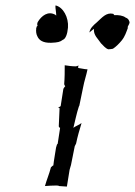

<svg xmlns="http://www.w3.org/2000/svg" viewBox="-20 -688 498 709"><path d="M113 -584C113 -583 114 -584 114 -584C112 -573 114 -561 118 -554C124 -540 138 -529 169 -530C193 -531 202 -533 212 -541C222 -544 229 -562 231 -586C234 -624 213 -662 185 -668C183 -658 192 -621 185 -633C158 -649 133 -630 119 -606C119 -603 117 -601 117 -598C118 -597 118 -596 119 -595C119 -593 107 -580 118 -590C116 -588 115 -586 113 -584ZM146 -1C159 -2 175 -3 190 -3C191 -3 195 -2 197 -2C197 -2 197 -1 198 -1C207 0 217 0 227 1L237 -61L241 -75L242 -77H241L242 -78L256 -148L261 -158C266 -183 274 -210 281 -233H280C273 -227 258 -222 251 -216C257 -240 263 -270 271 -294C272 -295 272 -297 273 -298L287 -366C291 -388 299 -411 303 -431V-432C292 -432 279 -436 269 -437C268 -439 269 -444 270 -446H269C268 -445 263 -443 260 -443C246 -443 232 -445 219 -447V-446C219 -424 219 -401 217 -377C218 -375 219 -371 221 -370C218 -366 216 -364 214 -360L204 -296C202 -295 197 -291 195 -291V-290C196 -290 199 -290 200 -288L197 -221C198 -220 199 -216 202 -216L193 -157C192 -157 190 -154 190 -153L187 -143C184 -122 179 -97 177 -77C176 -78 169 -71 168 -70C162 -46 152 -23 146 -1ZM310 -568C313 -570 318 -575 322 -578C323 -579 326 -580 327 -582C324 -558 343 -544 353 -528C362 -519 370 -509 380 -506C386 -506 392 -507 397 -508C408 -515 419 -526 429 -538C442 -554 446 -569 453 -587C454 -589 451 -586 450 -585C453 -594 462 -604 457 -610C456 -615 451 -621 444 -623C434 -631 416 -633 402 -632C402 -633 399 -636 398 -637C372 -643 357 -623 337 -605C324 -594 313 -584 310 -568Z"/></svg>

Font: Charger Mayhem
Style: Obl
Weight: 400
Designer: Jasper
Foundry: Cannot Into Space Fonts
Version: Version 0.98